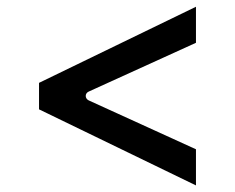

<svg xmlns="http://www.w3.org/2000/svg" viewBox="-20 -575 706 577"><path d="M568.9 -446.4V-554.7L97.3 -326V-246.4L568.9 -17.8V-126.4L246.4 -273.4C234.7 -279.1 234.7 -294.4 246.4 -299.7Z"/></svg>

Font: RA Harald Medium
Style: Regular
Weight: 500
Designer: Rasmus Andersson
Foundry: rsms
Version: Version 3.000;hotconv 1.0.109;makeotfexe 2.5.65596